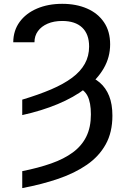

<svg xmlns="http://www.w3.org/2000/svg" viewBox="-20 -757 647 990"><path d="M94.7 -163.6V-243.2Q179.2 -268.6 243.7 -296.1Q308.1 -323.7 351.6 -356Q395 -388.2 417.2 -428Q439.5 -467.8 439.5 -517.1Q439.5 -581.1 403.6 -615Q367.7 -648.9 300.8 -648.9Q257.8 -648.9 225.6 -635Q193.4 -621.1 175.5 -596.4Q157.7 -571.8 157.7 -539.1H48.3Q48.8 -599.6 81.3 -644Q113.8 -688.5 170.9 -712.9Q228 -737.3 300.8 -737.3Q373 -737.3 428.7 -713.1Q484.4 -689 516.1 -642.3Q547.9 -595.7 547.9 -528.3Q547.9 -461.9 514.9 -404.8Q481.9 -347.7 421.4 -301.3Q360.8 -254.9 277.6 -220.2Q194.3 -185.5 94.7 -163.6ZM372.1 -310.1 419.4 -370.6Q463.4 -357.9 494.6 -331.1Q525.9 -304.2 542.7 -262.2Q559.6 -220.2 559.6 -160.6Q559.6 -74.7 525.1 -12.7Q490.7 49.3 428.2 92.5Q365.7 135.7 280.8 164.8Q195.8 193.8 94.7 212.9V125.5Q178.2 108.9 244.1 85.7Q310.1 62.5 355.7 28.8Q401.4 -4.9 425 -52.7Q448.7 -100.6 448.7 -167Q448.7 -228 431.4 -262.2Q414.1 -296.4 372.1 -310.1Z"/></svg>

Font: Inter Cardless Display
Style: Regular
Weight: 400
Designer: Rasmus Andersson
Foundry: rsms
Version: Version 4.001;git-9221beed3